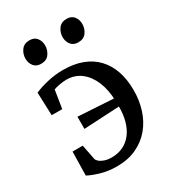

<svg xmlns="http://www.w3.org/2000/svg" viewBox="-194 -895 904 1009"><g transform="rotate(-30 258.0 -391.0)"><path d="M214.2 11.5Q165.8 11.5 122.5 -0.5Q79.1 -12.5 47.6 -29L50.5 -173.1H112.3L130.1 -82.7Q131.6 -75.1 141.6 -65.9Q151.5 -56.6 170 -49.9Q188.5 -43.1 215.3 -43.1Q253.2 -43.1 284 -58Q314.7 -72.9 336.7 -101.5Q358.7 -130 369.8 -171.2Q381 -212.4 379.7 -264.7L379.1 -291.1Q377.7 -357.8 356.7 -408.5Q335.6 -459.1 298.5 -487.8Q261.4 -516.5 211.4 -516.5Q190.5 -516.5 168.3 -512.3Q146.1 -508.1 132.5 -502.9L115 -393.3H51.2L46 -533.1Q83.5 -549.4 129.5 -559.5Q175.5 -569.7 220.1 -569.7Q286.7 -569.7 337.1 -550.5Q387.4 -531.3 421.5 -495Q455.7 -458.7 472.9 -407.4Q490.2 -356.1 490.2 -291.8Q490.2 -230.3 472.7 -175.4Q455.2 -120.6 420.3 -78.6Q385.4 -36.6 333.8 -12.6Q282.3 11.5 214.2 11.5ZM164.2 -244.9V-318.8L384.7 -305.4V-256.6ZM138.2 -654.8Q110.3 -654.8 95.2 -673.7Q80.1 -692.6 80.1 -718.9Q80.1 -747.6 96.7 -770.2Q113.3 -792.9 145.7 -792.9H146.7Q175 -792.9 189.9 -774Q204.8 -755.1 204.8 -728.7Q204.8 -700 188.4 -677.4Q172 -654.8 139.2 -654.8ZM363.8 -654.8Q335.9 -654.8 320.8 -673.7Q305.7 -692.6 305.7 -718.9Q305.7 -747.6 322.3 -770.2Q338.9 -792.9 371.3 -792.9H372.3Q400.6 -792.9 415.5 -774Q430.4 -755.1 430.4 -728.7Q430.4 -700 414 -677.4Q397.6 -654.8 364.8 -654.8Z"/></g></svg>

Font: Merriweather 7pt Light
Style: Regular
Weight: 300
Designer: Eben Sorkin
Foundry: Eben Sorkin
Version: Version 2.200;gftools[0.9.31]